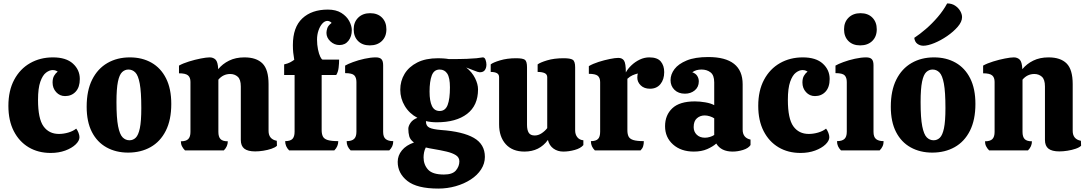

<svg xmlns="http://www.w3.org/2000/svg" viewBox="-20 -878 6351 1121"><path d="M276 15Q203 15 147.5 -18Q92 -51 60.5 -112.5Q29 -174 29 -260Q29 -349 63 -412.5Q97 -476 156 -509.5Q215 -543 289 -543Q366 -543 406 -506.5Q446 -470 446 -417Q446 -369 422 -343Q398 -317 360 -317Q329 -317 308 -340Q287 -363 287 -396Q287 -420 295.5 -435Q304 -450 317 -460Q307 -466 300.5 -467.5Q294 -469 288 -469Q269 -469 249 -454Q229 -439 215.5 -401Q202 -363 202 -295Q202 -185 234 -140.5Q266 -96 324 -96Q351 -96 378.5 -104Q406 -112 425 -127Q433 -117 438.5 -102.5Q444 -88 444 -77Q444 -56 421.5 -34.5Q399 -13 361 1Q323 15 276 15Z M728 13Q657 13 602 -17.5Q547 -48 516.5 -107.5Q486 -167 486 -255Q486 -349 518 -413Q550 -477 607 -510Q664 -543 738 -543Q810 -543 864.5 -512Q919 -481 949.5 -420.5Q980 -360 980 -271Q980 -178 948 -114.5Q916 -51 859 -19Q802 13 728 13ZM736 -59Q757 -59 772.5 -74Q788 -89 796.5 -129.5Q805 -170 805 -247Q805 -341 796 -389.5Q787 -438 770 -455Q753 -472 730 -472Q709 -472 693 -457Q677 -442 668.5 -401Q660 -360 660 -282Q660 -189 669.5 -141Q679 -93 696 -76Q713 -59 736 -59Z M1060 0Q1049 -11 1042.5 -24Q1036 -37 1036 -53Q1066 -53 1079 -66Q1092 -79 1092 -108V-400Q1092 -426 1077.5 -438Q1063 -450 1025 -450V-495Q1048 -508 1083.5 -519Q1119 -530 1152.5 -536.5Q1186 -543 1204 -543Q1225 -543 1238.5 -530Q1252 -517 1254 -474Q1279 -505 1317.5 -524Q1356 -543 1407 -543Q1477 -543 1512.5 -507.5Q1548 -472 1548 -387V-114Q1548 -65 1596 -56L1597 -27Q1587 -17 1565 -9.5Q1543 -2 1517.5 2Q1492 6 1470 6Q1427 6 1406.5 -10Q1386 -26 1386 -61V-373Q1386 -414 1368 -430Q1350 -446 1324 -446Q1283 -446 1255 -413V-108Q1255 -79 1267.5 -66Q1280 -53 1310 -53Q1310 -23 1287 0Z M1668 0Q1645 -23 1645 -54Q1675 -54 1687.5 -67Q1700 -80 1700 -109V-440H1639V-502Q1661 -507 1674 -514Q1687 -521 1698 -529Q1694 -552 1692 -571Q1690 -590 1690 -615Q1690 -719 1745 -770.5Q1800 -822 1894 -822Q1942 -822 1973 -802.5Q2004 -783 2019 -755Q2034 -727 2034 -702Q2034 -665 2014.5 -640Q1995 -615 1962 -615Q1932 -615 1909 -636.5Q1886 -658 1886 -686Q1886 -698 1891 -713.5Q1896 -729 1916 -744Q1913 -749 1905.5 -752.5Q1898 -756 1892 -756Q1876 -756 1862 -740.5Q1848 -725 1839.5 -700Q1831 -675 1831 -647Q1831 -617 1836.5 -590Q1842 -563 1850 -546.5Q1858 -530 1864 -530H1960Q1960 -508 1957 -482.5Q1954 -457 1943 -440H1858V-118Q1858 -96 1865 -81.5Q1872 -67 1893 -60.5Q1914 -54 1955 -54Q1955 -23 1932 0ZM2139 -613Q2096 -613 2070.5 -638.5Q2045 -664 2045 -707Q2045 -749 2071.5 -775Q2098 -801 2141 -801Q2185 -801 2210.5 -775Q2236 -749 2236 -707Q2236 -664 2209.5 -638.5Q2183 -613 2139 -613ZM2027 0Q2016 -11 2010 -24Q2004 -37 2004 -54Q2033 -54 2047 -66.5Q2061 -79 2061 -109V-399Q2061 -425 2048.5 -438Q2036 -451 1995 -451V-495Q2010 -504 2041 -515.5Q2072 -527 2108.5 -535Q2145 -543 2174 -543Q2197 -543 2207 -532.5Q2217 -522 2217 -497V-108Q2217 -78 2232 -66Q2247 -54 2276 -54Q2276 -37 2270 -24Q2264 -11 2253 0Z M2530 -164Q2497 -164 2467 -171V-168Q2467 -143 2486.5 -133Q2506 -123 2555 -119Q2682 -110 2746.5 -73Q2811 -36 2811 38Q2811 77 2789 111Q2767 145 2728.5 170Q2690 195 2641 209Q2592 223 2539 223Q2415 223 2358.5 178.5Q2302 134 2302 67Q2302 30 2326.5 0Q2351 -30 2397 -46Q2375 -62 2369.5 -82Q2364 -102 2364 -126Q2364 -142 2377 -161Q2390 -180 2417 -190Q2370 -215 2343.5 -259Q2317 -303 2317 -354Q2317 -405 2342 -446.5Q2367 -488 2416 -513Q2465 -538 2538 -538H2539Q2548 -538 2566.5 -537Q2585 -536 2601 -533Q2670 -533 2706.5 -534.5Q2743 -536 2762 -538Q2781 -540 2799 -543Q2810 -543 2815 -528.5Q2820 -514 2820 -501Q2820 -482 2811 -469Q2802 -456 2781 -456Q2772 -456 2748 -466Q2724 -476 2702 -484Q2736 -457 2753.5 -422Q2771 -387 2771 -356Q2771 -262 2707 -213Q2643 -164 2530 -164ZM2547 -230Q2580 -230 2593.5 -265Q2607 -300 2607 -368Q2607 -424 2591.5 -448Q2576 -472 2547 -472Q2514 -472 2501 -437.5Q2488 -403 2488 -343Q2488 -288 2502 -259Q2516 -230 2547 -230ZM2453 41Q2453 83 2479 112Q2505 141 2572 141Q2622 141 2642 117Q2662 93 2662 64Q2662 41 2641.5 28Q2621 15 2587 7Q2553 -1 2511 -8Q2486 -12 2466 -17Q2459 -4 2456 11.5Q2453 27 2453 41Z M3042 7Q2972 7 2933 -36Q2894 -79 2894 -152V-427Q2894 -444 2881 -451Q2868 -458 2845 -458V-502Q2858 -513 2899.5 -525.5Q2941 -538 2993 -538Q3032 -538 3044.5 -529Q3057 -520 3057 -485V-149Q3057 -119 3067 -103Q3077 -87 3102 -87Q3123 -87 3142.5 -100Q3162 -113 3175 -130V-427Q3175 -444 3160 -451Q3145 -458 3119 -458V-502Q3133 -513 3174 -525.5Q3215 -538 3271 -538Q3310 -538 3324 -529Q3338 -520 3338 -485V-117Q3338 -93 3350.5 -77Q3363 -61 3386 -59V-31Q3370 -12 3335.5 -2.5Q3301 7 3269 7Q3236 7 3211.5 -10.5Q3187 -28 3179 -61Q3130 7 3042 7Z M3453 0Q3442 -11 3436 -24Q3430 -37 3430 -54Q3459 -54 3471.5 -66.5Q3484 -79 3484 -109V-398Q3484 -424 3470 -435.5Q3456 -447 3418 -447V-492Q3442 -506 3475 -516.5Q3508 -527 3540 -533.5Q3572 -540 3590 -540Q3613 -540 3623.5 -524Q3634 -508 3634 -455Q3645 -476 3666.5 -496.5Q3688 -517 3715 -530Q3742 -543 3771 -543Q3818 -543 3838 -519Q3858 -495 3858 -457Q3858 -414 3836 -387Q3814 -360 3775 -360Q3741 -360 3721 -379.5Q3701 -399 3701 -424Q3701 -440 3704 -449Q3688 -445 3673 -438.5Q3658 -432 3643 -418V-118Q3643 -95 3650 -81Q3657 -67 3677.5 -60.5Q3698 -54 3739 -54Q3739 -37 3735 -24Q3731 -11 3720 0Z M4031 7Q3956 7 3909.5 -34.5Q3863 -76 3863 -141Q3863 -206 3905.5 -246Q3948 -286 4037 -286Q4066 -286 4098 -280.5Q4130 -275 4150 -264V-397Q4150 -439 4128.5 -455.5Q4107 -472 4076 -472Q4043 -472 4022 -456Q4042 -449 4051 -434.5Q4060 -420 4060 -403Q4060 -370 4036.5 -350.5Q4013 -331 3979 -331Q3941 -331 3918 -353.5Q3895 -376 3895 -410Q3895 -444 3918 -474.5Q3941 -505 3989.5 -525Q4038 -545 4115 -545Q4316 -545 4316 -386V-121Q4316 -73 4362 -63V-31Q4349 -12 4318 -2.5Q4287 7 4258 7Q4190 7 4162 -40Q4142 -22 4109 -7.5Q4076 7 4031 7ZM4096 -74Q4110 -74 4125 -78.5Q4140 -83 4150 -90V-187Q4140 -194 4124.5 -199Q4109 -204 4094 -204Q4068 -204 4049 -187.5Q4030 -171 4030 -136Q4030 -109 4048 -91.5Q4066 -74 4096 -74Z M4654 15Q4581 15 4525.5 -18Q4470 -51 4438.5 -112.5Q4407 -174 4407 -260Q4407 -349 4441 -412.5Q4475 -476 4534 -509.5Q4593 -543 4667 -543Q4744 -543 4784 -506.5Q4824 -470 4824 -417Q4824 -369 4800 -343Q4776 -317 4738 -317Q4707 -317 4686 -340Q4665 -363 4665 -396Q4665 -420 4673.5 -435Q4682 -450 4695 -460Q4685 -466 4678.5 -467.5Q4672 -469 4666 -469Q4647 -469 4627 -454Q4607 -439 4593.5 -401Q4580 -363 4580 -295Q4580 -185 4612 -140.5Q4644 -96 4702 -96Q4729 -96 4756.5 -104Q4784 -112 4803 -127Q4811 -117 4816.5 -102.5Q4822 -88 4822 -77Q4822 -56 4799.5 -34.5Q4777 -13 4739 1Q4701 15 4654 15Z M5002 -613Q4959 -613 4933.5 -638.5Q4908 -664 4908 -707Q4908 -749 4934.5 -775Q4961 -801 5004 -801Q5048 -801 5073.5 -775Q5099 -749 5099 -707Q5099 -664 5072.5 -638.5Q5046 -613 5002 -613ZM4890 0Q4879 -11 4873 -24Q4867 -37 4867 -54Q4896 -54 4910 -66.5Q4924 -79 4924 -109V-399Q4924 -425 4911.5 -438Q4899 -451 4858 -451V-495Q4873 -504 4904 -515.5Q4935 -527 4971.5 -535Q5008 -543 5037 -543Q5060 -543 5070 -532.5Q5080 -522 5080 -497V-108Q5080 -78 5095 -66Q5110 -54 5139 -54Q5139 -37 5133 -24Q5127 -11 5116 0Z M5423 13Q5352 13 5297 -17.5Q5242 -48 5211.5 -107.5Q5181 -167 5181 -255Q5181 -349 5213 -413Q5245 -477 5302 -510Q5359 -543 5433 -543Q5505 -543 5559.5 -512Q5614 -481 5644.5 -420.5Q5675 -360 5675 -271Q5675 -178 5643 -114.5Q5611 -51 5554 -19Q5497 13 5423 13ZM5431 -59Q5452 -59 5467.5 -74Q5483 -89 5491.5 -129.5Q5500 -170 5500 -247Q5500 -341 5491 -389.5Q5482 -438 5465 -455Q5448 -472 5425 -472Q5404 -472 5388 -457Q5372 -442 5363.5 -401Q5355 -360 5355 -282Q5355 -189 5364.5 -141Q5374 -93 5391 -76Q5408 -59 5431 -59ZM5371 -611Q5352 -611 5336.5 -622Q5321 -633 5318 -657Q5350 -678 5386 -709Q5422 -740 5455 -778.5Q5488 -817 5510 -858Q5537 -858 5556.5 -845Q5576 -832 5586.5 -813.5Q5597 -795 5597 -778Q5597 -751 5572 -722Q5547 -693 5510 -667.5Q5473 -642 5435 -626.5Q5397 -611 5371 -611Z M5755 0Q5744 -11 5737.5 -24Q5731 -37 5731 -53Q5761 -53 5774 -66Q5787 -79 5787 -108V-400Q5787 -426 5772.5 -438Q5758 -450 5720 -450V-495Q5743 -508 5778.5 -519Q5814 -530 5847.5 -536.5Q5881 -543 5899 -543Q5920 -543 5933.5 -530Q5947 -517 5949 -474Q5974 -505 6012.5 -524Q6051 -543 6102 -543Q6172 -543 6207.5 -507.5Q6243 -472 6243 -387V-114Q6243 -65 6291 -56L6292 -27Q6282 -17 6260 -9.5Q6238 -2 6212.5 2Q6187 6 6165 6Q6122 6 6101.5 -10Q6081 -26 6081 -61V-373Q6081 -414 6063 -430Q6045 -446 6019 -446Q5978 -446 5950 -413V-108Q5950 -79 5962.5 -66Q5975 -53 6005 -53Q6005 -23 5982 0Z"/></svg>

Font: Calistoga
Style: Regular
Weight: 400
Designer: Yvonne Schuttler, Eben Sorkin
Foundry: www.sorkintype.com
Version: Version 1.010; ttfautohint (v1.8.4.7-5d5b)